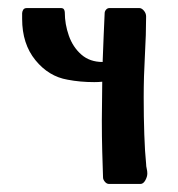

<svg xmlns="http://www.w3.org/2000/svg" viewBox="-20 -457 441 477"><path d="M346 -26Q346 -18 341 -9Q336 0 329 0H251Q245 0 240.5 -5.5Q236 -11 236 -16Q235 -44 234 -80.5Q233 -117 233 -158Q233 -181 233.5 -205.5Q234 -230 234 -254Q225 -253 214 -253Q179 -253 148 -259Q101 -267 68 -307.5Q35 -348 35 -410Q35 -417 35 -424Q35 -428 37.5 -432.5Q40 -437 47 -437H131Q137 -437 139 -433.5Q141 -430 141 -426Q141 -397 151 -368.5Q161 -340 182 -321.5Q203 -303 235 -303Q236 -337 237.5 -367.5Q239 -398 240 -424Q240 -429 243.5 -433Q247 -437 252 -437H326Q332 -437 337.5 -430.5Q343 -424 343 -416Q343 -372 340 -319.5Q337 -267 337 -215Q337 -166 338.5 -122.5Q340 -79 343 -50Q343 -44 344.5 -38Q346 -32 346 -26Z"/></svg>

Font: Triodion
Style: Regular
Weight: 400
Version: Version 1.201; ttfautohint (v1.8.4.7-5d5b)